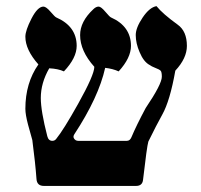

<svg xmlns="http://www.w3.org/2000/svg" viewBox="-20 -612 661 632"><path d="M564.9 -530.8Q595.2 -509.3 595.2 -460.9Q595.2 -420.4 557.1 -379.4Q539.6 -280.3 514.2 -234.9Q495.1 -200.7 468.3 -146Q463.4 -129.4 450.7 -19Q448.2 0 427.7 0H124.5Q101.6 0 100.1 -22.9Q96.2 -76.2 86.4 -150.9Q84 -159.7 72.3 -201.7Q63.5 -234.9 63.5 -253.9Q63.5 -338.9 106.4 -399.9Q63.5 -448.2 63.5 -491.2Q63.5 -511.7 83.7 -551Q104 -590.3 123 -590.3Q131.8 -590.3 146.5 -573.2Q161.1 -556.2 165 -554.7Q232.4 -525.4 232.4 -460.9Q232.4 -421.4 190.4 -377Q171.4 -385.7 142.1 -387.2Q114.3 -338.9 114.3 -289.6Q114.3 -246.6 135.7 -163.6Q139.6 -148.4 152.3 -148.4Q160.2 -148.4 165 -154.8Q189 -184.1 237.3 -270.5Q290.5 -365.7 290.5 -392.1Q243.7 -444.3 243.7 -496.6Q243.7 -541 287.1 -581.5Q295.9 -590.3 304.7 -590.3Q312.5 -590.3 326.9 -573.2Q341.3 -556.2 345.2 -554.7Q411.1 -525.4 411.1 -460.9Q411.1 -421.4 370.6 -377Q351.6 -385.7 326.2 -388.7Q304.7 -292 224.6 -169.9Q219.7 -162.1 223.6 -156.2Q228.5 -148.4 237.3 -148.4H397.5Q407.7 -148.4 412.6 -160.2Q429.2 -199.7 459.5 -256.3Q512.7 -335 512.7 -359.4Q512.7 -374.5 509 -378.9Q505.4 -383.3 488.8 -389.6Q478.5 -393.6 473.6 -397.5Q453.1 -407.7 439.5 -440.4Q426.8 -469.7 426.8 -496.6Q426.8 -520.5 449.5 -554.2Q472.2 -587.9 495.1 -591.8Q515.6 -566.4 564.9 -530.8Z"/></svg>

Font: Accordance
Style: Bold-Italic
Weight: 700
Italic angle: -11°
Version: Version 1.2 (build January 31, 2020) Miklal Software Solutio